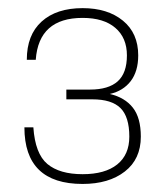

<svg xmlns="http://www.w3.org/2000/svg" viewBox="-20 -938 406 472"><path d="M183.1 -485.8Q40 -485.8 40 -625H62Q66.4 -560.1 96.4 -534.9Q126.5 -509.8 183.1 -509.8Q238.3 -509.8 268.1 -533.7Q297.9 -557.6 297.9 -602.1Q297.9 -650.9 276.1 -672.4Q254.4 -693.8 207 -693.8H143.1V-717.8H201.2Q246.6 -717.8 269.3 -738Q292 -758.3 292 -801.8Q292 -845.2 263.4 -869.6Q234.9 -894 183.1 -894Q75.2 -894 67.9 -791H45.9Q45.9 -852.1 82.3 -885Q118.7 -918 183.1 -918Q244.6 -918 282.2 -887.2Q319.8 -856.4 319.8 -801.8Q319.8 -762.7 301.3 -738.5Q282.7 -714.4 250 -707Q287.1 -698.2 306.6 -673.3Q326.2 -648.4 326.2 -602.1Q326.2 -546.9 286.9 -516.4Q247.6 -485.8 183.1 -485.8Z"/></svg>

Font: Creato Display Thin
Style: Regular
Weight: 265
Version: Version 1.000